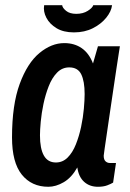

<svg xmlns="http://www.w3.org/2000/svg" viewBox="-20 -703 496 735"><path d="M165 12Q101 12 63.5 -34.5Q26 -81 26 -177Q26 -302 55.5 -382Q85 -462 131 -500Q177 -538 226 -538Q265 -538 293 -518.5Q321 -499 336 -460L355 -526H439Q439 -526 435.5 -504Q432 -482 426.5 -445.5Q421 -409 414.5 -365Q408 -321 401.5 -277Q395 -233 389.5 -195Q384 -157 380.5 -133.5Q377 -110 377 -107Q377 -92 384 -85.5Q391 -79 401 -79H424L413 -4Q405 1 390.5 6.5Q376 12 355 12Q323 12 302 -7Q281 -26 276 -62Q254 -23 224 -5.5Q194 12 165 12ZM194 -81Q220 -81 239 -100Q258 -119 270.5 -150.5Q283 -182 290.5 -217.5Q298 -253 301 -286.5Q304 -320 304 -343Q304 -392 291 -418.5Q278 -445 245 -445Q218 -445 198.5 -425Q179 -405 166.5 -373Q154 -341 146.5 -305.5Q139 -270 136 -237.5Q133 -205 133 -185Q133 -134 148 -107.5Q163 -81 194 -81ZM263 -579Q223 -579 196.5 -595Q170 -611 157.5 -635Q145 -659 149 -683H218Q219 -673 233 -661.5Q247 -650 272 -650Q298 -650 316 -661.5Q334 -673 337 -683H409Q406 -659 386.5 -635Q367 -611 335.5 -595Q304 -579 263 -579Z"/></svg>

Font: Archivo Narrow SemiBold
Style: Italic
Weight: 600
Italic angle: -8°
Designer: Hector Gatti
Foundry: Omnibus-Type
Version: Version 3.002